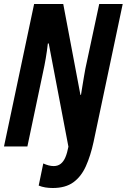

<svg xmlns="http://www.w3.org/2000/svg" viewBox="-22 -734 635 962"><path d="M242.2 208Q223.1 208 205.1 205.1Q187 202.1 171.9 195.8L194.8 85Q207.5 90.8 220.9 94.5Q234.4 98.1 247.1 98.1Q267.6 98.1 282 86.9Q296.4 75.7 305.7 54Q314.9 32.2 320.8 1L222.2 -516.1H217.8Q215.8 -498 213.1 -479.2Q210.4 -460.4 207.3 -441.9Q204.1 -423.3 200.7 -406Q197.3 -388.7 193.8 -373L115.2 0H-2L148.9 -713.9H294.9L380.9 -258.8H383.8Q387.7 -283.2 391.4 -305.9Q395 -328.6 398.7 -349.9Q402.3 -371.1 405.8 -390.1L475.1 -713.9H592.8L446.8 -22.9Q431.6 46.9 408.2 98.9Q384.8 150.9 345.5 179.4Q306.2 208 242.2 208Z"/></svg>

Font: Open Sans Condensed
Style: Italic
Weight: 400
Width: 3
Italic angle: -12°
Designer: Monotype Design Team
Foundry: Monotype Imaging Inc.
Version: Version 3.000